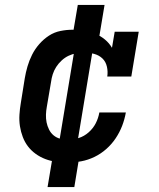

<svg xmlns="http://www.w3.org/2000/svg" viewBox="-20 -648 640 775"><path d="M254 8Q230 8 207 5Q184 2 163 -6Q142 -14 124 -27Q106 -40 93 -57Q80 -74 72 -95Q64 -116 60.5 -138.5Q57 -161 58.5 -185Q60 -209 64 -232L80 -332Q84 -356 91 -380Q98 -404 109.5 -427Q121 -450 138.5 -470Q156 -490 177.5 -504Q199 -518 224 -523Q249 -528 273 -528Q297 -528 320.5 -524Q344 -520 365 -511.5Q386 -503 403.5 -488.5Q421 -474 432 -455L443 -520H540L510 -339H413Q416 -359 411.5 -379Q407 -399 393.5 -412Q380 -425 360 -430.5Q340 -436 320 -436Q304 -436 288 -433Q272 -430 257 -423Q242 -416 229 -404Q216 -392 207 -378Q198 -364 193 -348.5Q188 -333 186 -317L169 -217Q166 -201 165.5 -185Q165 -169 168 -154Q171 -139 178 -125Q185 -111 196.5 -101.5Q208 -92 223 -88Q238 -84 254 -84Q276 -84 298 -91Q320 -98 338 -114Q356 -130 366.5 -150.5Q377 -171 381 -194H488Q483 -166 473 -140Q463 -114 447 -90Q431 -66 409 -46.5Q387 -27 361 -14.5Q335 -2 308 3Q281 8 254 8ZM172 107 199 -54 215 -51 285 -474H322L269 -481L294 -628H402L375 -466L358 -469L288 -46H251L304 -39L280 107Z"/></svg>

Font: Iosevka Etoile SmBdObl
Style: Regular
Weight: 600
Italic angle: -9°
Designer: Belleve Invis
Foundry: Belleve Invis
Version: Version 15.5.2; ttfautohint (v1.8.4)